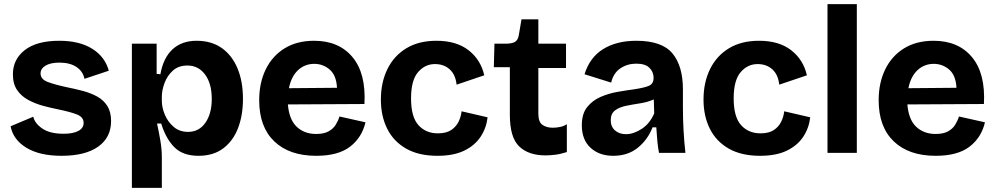

<svg xmlns="http://www.w3.org/2000/svg" viewBox="-20 -735 4789 923"><path d="M276 14Q170 14 106.5 -25Q43 -64 31 -128L140 -174Q147 -142 183.5 -117Q220 -92 286 -92Q331 -92 356.5 -105.5Q382 -119 382 -144Q382 -172 350.5 -184.5Q319 -197 261 -209Q225 -216 186.5 -226.5Q148 -237 115 -255Q82 -273 62 -302.5Q42 -332 42 -378Q42 -450 99.5 -494.5Q157 -539 265 -539Q362 -539 423.5 -500.5Q485 -462 503 -395L386 -356Q379 -392 347.5 -413Q316 -434 266 -434Q223 -434 199 -419.5Q175 -405 175 -382Q175 -354 209.5 -341Q244 -328 300 -316Q340 -308 378 -298Q416 -288 447 -271Q478 -254 496 -225.5Q514 -197 514 -153Q514 -74 452 -30Q390 14 276 14Z M614 168V-525H733V-380L751 -378Q765 -457 809.5 -498Q854 -539 925 -539Q996 -539 1045.5 -504.5Q1095 -470 1121.5 -407Q1148 -344 1148 -260Q1148 -181 1124.5 -119.5Q1101 -58 1053.5 -22Q1006 14 934 14Q859 14 818 -27.5Q777 -69 755 -141H735Q744 -100 751 -58.5Q758 -17 758 20V168ZM884 -101Q937 -101 967.5 -145Q998 -189 998 -259Q998 -333 966 -376.5Q934 -420 881 -420Q838 -420 811 -395.5Q784 -371 771 -336Q758 -301 758 -270V-250Q758 -218 772.5 -183.5Q787 -149 815 -125Q843 -101 884 -101Z M1500 14Q1371 14 1298.5 -55.5Q1226 -125 1226 -253Q1226 -337 1257.5 -401.5Q1289 -466 1348 -502.5Q1407 -539 1490 -539Q1609 -539 1674.5 -460.5Q1740 -382 1732 -235L1364 -233Q1370 -160 1406.5 -125.5Q1443 -91 1500 -91Q1537 -91 1559.5 -103.5Q1582 -116 1594 -135.5Q1606 -155 1612 -175L1737 -147Q1720 -74 1663 -30Q1606 14 1500 14ZM1491 -428Q1445 -428 1412.5 -397.5Q1380 -367 1369 -311L1600 -313Q1597 -373 1565 -400.5Q1533 -428 1491 -428Z M2083 14Q1993 14 1932.5 -20.5Q1872 -55 1841.5 -116Q1811 -177 1811 -256Q1811 -339 1842.5 -403Q1874 -467 1933.5 -503Q1993 -539 2078 -539Q2174 -539 2232.5 -493.5Q2291 -448 2308 -373L2175 -328Q2170 -376 2142 -401.5Q2114 -427 2071 -427Q2023 -427 1989.5 -388Q1956 -349 1956 -262Q1956 -173 1991.5 -133.5Q2027 -94 2085 -94Q2125 -94 2148.5 -109.5Q2172 -125 2184 -149Q2196 -173 2199 -200L2324 -171Q2318 -119 2290 -77Q2262 -35 2211 -10.5Q2160 14 2083 14Z M2602 12Q2521 12 2476 -31Q2431 -74 2431 -183V-412H2354L2357 -525H2410Q2441 -525 2455.5 -533.5Q2470 -542 2474 -566L2487 -642H2568V-525H2701V-408H2568V-189Q2568 -148 2588 -134.5Q2608 -121 2637 -121Q2656 -121 2674 -125Q2692 -129 2705 -138V-4Q2674 6 2648 9Q2622 12 2602 12Z M2928 14Q2861 14 2819 -24.5Q2777 -63 2777 -133Q2777 -188 2802.5 -220Q2828 -252 2867 -269Q2906 -286 2949.5 -293.5Q2993 -301 3030 -306Q3077 -313 3099.5 -322.5Q3122 -332 3122 -361Q3122 -389 3102 -409Q3082 -429 3039 -429Q2996 -429 2962.5 -406.5Q2929 -384 2918 -338L2790 -378Q2815 -459 2879.5 -499Q2944 -539 3039 -539Q3162 -539 3212.5 -478.5Q3263 -418 3263 -305V-217Q3263 -108 3275 0H3148Q3143 -25 3140 -57Q3137 -89 3135 -123H3117Q3095 -65 3047 -25.5Q2999 14 2928 14ZM2989 -90Q3026 -90 3065 -115.5Q3104 -141 3125 -190L3123 -257Q3094 -244 3058.5 -238.5Q3023 -233 2990.5 -226.5Q2958 -220 2937 -204.5Q2916 -189 2916 -157Q2916 -126 2936.5 -108Q2957 -90 2989 -90Z M3634 14Q3544 14 3483.5 -20.5Q3423 -55 3392.5 -116Q3362 -177 3362 -256Q3362 -339 3393.5 -403Q3425 -467 3484.5 -503Q3544 -539 3629 -539Q3725 -539 3783.5 -493.5Q3842 -448 3859 -373L3726 -328Q3721 -376 3693 -401.5Q3665 -427 3622 -427Q3574 -427 3540.5 -388Q3507 -349 3507 -262Q3507 -173 3542.5 -133.5Q3578 -94 3636 -94Q3676 -94 3699.5 -109.5Q3723 -125 3735 -149Q3747 -173 3750 -200L3875 -171Q3869 -119 3841 -77Q3813 -35 3762 -10.5Q3711 14 3634 14Z M3958 0V-715H4099V0Z M4478 14Q4349 14 4276.5 -55.5Q4204 -125 4204 -253Q4204 -337 4235.5 -401.5Q4267 -466 4326 -502.5Q4385 -539 4468 -539Q4587 -539 4652.5 -460.5Q4718 -382 4710 -235L4342 -233Q4348 -160 4384.5 -125.5Q4421 -91 4478 -91Q4515 -91 4537.5 -103.5Q4560 -116 4572 -135.5Q4584 -155 4590 -175L4715 -147Q4698 -74 4641 -30Q4584 14 4478 14ZM4469 -428Q4423 -428 4390.5 -397.5Q4358 -367 4347 -311L4578 -313Q4575 -373 4543 -400.5Q4511 -428 4469 -428Z"/></svg>

Font: Bricolage Grotesque 10pt Bricolage Grotesque 10pt Regular
Style: Bold
Weight: 700
Designer: Mathieu Triay
Foundry: Atelier Triay
Version: Version 1.000; ttfautohint (v1.8.4.7-5d5b);gftools[0.9.32]